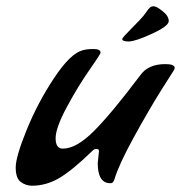

<svg xmlns="http://www.w3.org/2000/svg" viewBox="-20 -571 576 611"><path d="M295 -90Q295 -97 287 -97Q279 -97 273 -90Q208 -27 167 -3.5Q126 20 82 20Q62 20 46 8Q30 -4 30 -38Q30 -72 65 -158Q100 -244 152 -322.5Q204 -401 243 -411Q256 -415 278 -415Q300 -415 300 -403Q300 -399 264 -347.5Q228 -296 192.5 -230Q157 -164 157 -131Q157 -98 180 -98Q223 -98 279 -154Q335 -210 426 -331Q451 -367 506 -367Q536 -367 536 -355Q536 -352 533 -347L493 -284Q453 -220 405.5 -133.5Q358 -47 344 0Q340 13 331 12Q291 12 291 -52ZM369 -447Q369 -451 399 -481Q429 -511 436 -520Q443 -529 446.5 -534Q450 -539 452 -541.5Q454 -544 456 -546Q461 -551 469.5 -551Q478 -551 497.5 -535.5Q517 -520 517 -504Q517 -488 463.5 -463.5Q410 -439 389.5 -439Q369 -439 369 -447Z"/></svg>

Font: Condiment
Style: Regular
Weight: 400
Designer: Angel Koziupa, Alejandro Paul
Foundry: Angel Koziupa, Alejandro Paul
Version: Version 1.001